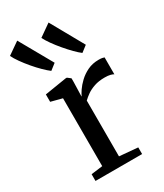

<svg xmlns="http://www.w3.org/2000/svg" viewBox="-243 -940 876 1024"><g transform="rotate(-30 195.0 -428.5)"><path d="M30 0V-41.5L100.5 -50.5V-468.5L31.5 -486.5V-532L165 -553.5H173L193 -538V-515L190.5 -427.5L192.5 -429.5Q197 -440 210.2 -459.8Q223.5 -479.5 245.8 -500.8Q268 -522 298.5 -536.8Q329 -551.5 367 -551.5Q380.5 -551.5 388.5 -550Q396.5 -548.5 401.5 -546.5V-442Q396 -446.5 382.2 -450Q368.5 -453.5 347.5 -453.5Q311 -453.5 283.8 -444.2Q256.5 -435 237.2 -421.5Q218 -408 204 -394.5V-51L317 -41V0ZM119 -626.5Q103 -638.5 81 -660Q59 -681.5 36.5 -708Q14 -734.5 -4.2 -760.2Q-22.5 -786 -31.5 -805.5L42.5 -857L156.5 -655L120 -626.5ZM310.5 -626.5Q294.5 -638.5 273.2 -660Q252 -681.5 229.8 -707.8Q207.5 -734 189.2 -759.8Q171 -785.5 161.5 -805L235.5 -857L348.5 -655L311.5 -626.5Z"/></g></svg>

Font: Merriweather 48pt
Style: Regular
Weight: 400
Version: Version 2.100